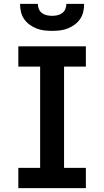

<svg xmlns="http://www.w3.org/2000/svg" viewBox="-20 -975 540 995"><path d="M75 0V-105H188V-630H75V-735H425V-630H312V-105H425V0ZM250 -815Q229 -815 208.5 -817.5Q188 -820 169 -827.5Q150 -835 133 -847.5Q116 -860 104.5 -877Q93 -894 88.5 -914Q84 -934 84 -955H176Q176 -941 181.5 -928Q187 -915 198 -907Q209 -899 222.5 -896Q236 -893 250 -893Q264 -893 277.5 -896Q291 -899 302 -907Q313 -915 318.5 -928Q324 -941 324 -955H416Q416 -934 411.5 -914Q407 -894 395.5 -877Q384 -860 367 -847.5Q350 -835 331 -827.5Q312 -820 291.5 -817.5Q271 -815 250 -815Z"/></svg>

Font: Iosevka SS04 Extrabold
Style: Regular
Weight: 800
Monospace: yes
Designer: Belleve Invis
Foundry: Belleve Invis
Version: Version 19.0.0; ttfautohint (v1.8.4)